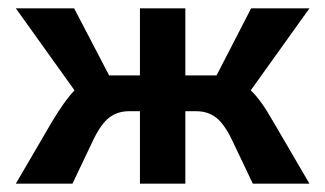

<svg xmlns="http://www.w3.org/2000/svg" viewBox="-20 -441 781 461"><path d="M582 -224Q606 -202 636 -149L723 0H587L538 -103Q519 -143 499 -158.5Q479 -174 451 -174H425V0H316V-174H290Q262 -174 242 -158.5Q222 -143 203 -103L154 0H18L105 -149Q137 -202 159 -224L18 -421H158L242 -260H251H316V-421H425V-260H490H500L583 -421H723Z"/></svg>

Font: EauTest
Style: Bold
Weight: 700
Designer: Christian Thalmann (Catharsis Fonts)
Version: Version 0.001;PS 000.001;hotconv 1.0.88;makeotf.lib2.5.64775